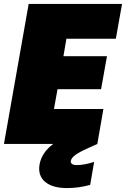

<svg xmlns="http://www.w3.org/2000/svg" viewBox="-20 -728 637 971"><path d="M597.2 -708 565.9 -532.2H315.9L300.8 -443.8H521L491.2 -276.9H271L252.9 -176.8H502.9L472.2 0L425.8 21Q380.9 41 360.8 55.9Q340.8 70.8 337.9 85.9Q336.4 95.2 344.2 101.1Q352.1 106.9 368.2 106.9Q405.8 106.9 456.1 90.8L436 207Q377.9 223.1 319.8 223.1Q244.1 223.1 207.3 190.9Q170.4 158.7 180.2 103Q190.9 43.9 249 0H0L125 -708Z"/></svg>

Font: SVN-Poppins Black
Style: Italic
Weight: 900
Italic angle: -10°
Designer: Ninad Kale (Devanagari), Jonny Pinhorn (Latin)
Foundry: Indian Type Foundry
Version: Version 3.002 2017